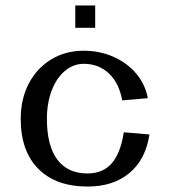

<svg xmlns="http://www.w3.org/2000/svg" viewBox="-20 -690 640 704"><path d="M256 -588H329V-670H256ZM56 -254Q56 -136 120.5 -71Q185 -6 301 -6Q395 -6 454.5 -55.5Q514 -105 528 -197L434 -205Q422 -128 389.5 -91Q357 -54 301 -54Q228 -54 190 -105Q152 -156 152 -254Q152 -312 169.5 -358Q187 -404 218 -430Q249 -456 287 -456Q342 -456 379.5 -420.5Q417 -385 428 -322L522 -330Q513 -380 480 -419.5Q447 -459 396.5 -481.5Q346 -504 287 -504Q220 -504 167.5 -472Q115 -440 85.5 -383.5Q56 -327 56 -254Z"/></svg>

Font: LXGW Marker Gothic
Style: Regular
Weight: 400
Version: Version 1.001